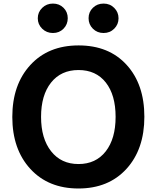

<svg xmlns="http://www.w3.org/2000/svg" viewBox="-20 -1031 887 1089"><path d="M151.9 -73.2Q49.8 -184.6 49.8 -367.7Q49.8 -550.8 151.9 -662.1Q253.9 -773.4 425.8 -773.4Q597.7 -773.4 698.2 -663.1Q798.8 -552.7 798.8 -368.7Q798.8 -184.6 697.3 -73.2Q595.7 38.1 424.8 38.1Q253.9 38.1 151.9 -73.2ZM219.2 -868.2Q194.3 -892.6 194.3 -927.2Q194.3 -961.9 219.2 -986.3Q244.1 -1010.7 280.3 -1010.7Q316.4 -1010.7 340.3 -986.8Q364.3 -962.9 364.3 -927.7Q364.3 -892.6 340.3 -868.2Q316.4 -843.8 280.3 -843.8Q244.1 -843.8 219.2 -868.2ZM269.5 -562.5Q212.9 -491.2 212.9 -368.2Q212.9 -245.1 270 -172.9Q327.1 -100.6 425.3 -100.6Q523.4 -100.6 579.6 -172.4Q635.7 -244.1 635.7 -368.2Q635.7 -492.2 580.1 -563Q524.4 -633.8 425.3 -633.8Q326.2 -633.8 269.5 -562.5ZM506.8 -868.2Q482.4 -892.6 482.4 -927.7Q482.4 -962.9 506.8 -986.8Q531.2 -1010.7 567.4 -1010.7Q603.5 -1010.7 627.9 -986.3Q652.3 -961.9 652.3 -927.2Q652.3 -892.6 627.9 -868.2Q603.5 -843.8 567.4 -843.8Q531.2 -843.8 506.8 -868.2Z"/></svg>

Font: GenEi M Gothic v2 Bold
Style: Regular
Weight: 700
Version: Version 2.0